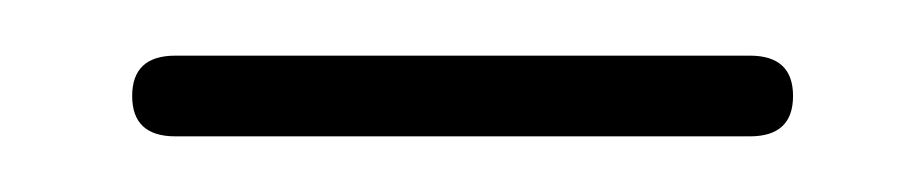

<svg xmlns="http://www.w3.org/2000/svg" viewBox="-20 -612 332 69"><path d="M27.5 -577.5Q27.5 -592 43 -592H249.5Q265 -592 265 -577.5Q265 -563 249.5 -563H43Q27.5 -563 27.5 -577.5Z"/></svg>

Font: Fraunces 9pt S050 Thin
Style: Regular
Weight: 100
Version: Version 1.000; ttfautohint (v1.8.3)